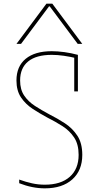

<svg xmlns="http://www.w3.org/2000/svg" viewBox="-20 -1020 540 1050"><path d="M225 10Q191 10 156 3Q121 -4 85 -18V-38Q121 -25 155 -17.5Q189 -10 225 -10Q313 -10 361.5 -53Q410 -96 410 -173Q410 -231 385.5 -268Q361 -305 322 -330Q283 -355 239 -377Q198 -399 159 -424.5Q120 -450 95 -487Q70 -524 70 -580Q70 -657 120.5 -698.5Q171 -740 263 -740Q295 -740 332 -735Q369 -730 406 -720V-520H386V-713L401 -701Q364 -710 329 -715Q294 -720 263 -720Q178 -720 134 -684Q90 -648 90 -580Q90 -530 112.5 -497Q135 -464 171.5 -440.5Q208 -417 249 -395Q293 -373 334.5 -346Q376 -319 403 -278Q430 -237 430 -173Q430 -88 375.5 -39Q321 10 225 10ZM70 -780 234 -1000H266L430 -780H405L252 -985H248L95 -780Z"/></svg>

Font: M PLUS 1 Code Thin
Style: Regular
Weight: 250
Designer: Coji Morishita
Foundry: UNDERFOREST DESIGN
Version: Version 1.002